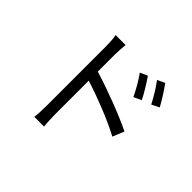

<svg xmlns="http://www.w3.org/2000/svg" viewBox="-169 -1033 1339 1339"><g transform="rotate(45 500.0 -363.5)"><path d="M297 -761C303 -730 305 -685 305 -657V-75C305 -38 303 11 299 43H395C391 11 389 -43 389 -75V-404C500 -369 673 -303 781 -244L816 -329C710 -382 521 -453 389 -493V-657C389 -687 392 -730 395 -761ZM722 -744C756 -699 788 -646 815 -594L871 -622C847 -668 803 -735 777 -770ZM601 -695C634 -650 665 -595 690 -543L747 -569C724 -616 682 -683 656 -720Z"/></g></svg>

Font: Noto Sans KR Regular
Style: Regular
Weight: 400
Designer: Ryoko NISHIZUKA  (kana & ideographs); Paul D. Hunt (Latin, Greek & Cyrillic); Wenlong ZHANG  (bopomofo); Sandoll Communi
Foundry: Adobe Systems Incorporated
Version: Version 1.004;PS 1.004;hotconv 1.0.82;makeotf.lib2.5.63406